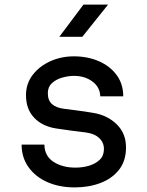

<svg xmlns="http://www.w3.org/2000/svg" viewBox="-20 -805 640 835"><path d="M305 10Q238 10 186 -13Q134 -36 104 -78Q74 -120 74 -176H173Q174 -126 213 -101Q252 -76 308 -76Q340 -76 368 -84.5Q396 -93 414 -110.5Q432 -128 432 -157Q432 -185 411.5 -204.5Q391 -224 353 -229Q322 -233 289.5 -237Q257 -241 226 -246Q165 -255 129 -292.5Q93 -330 93 -391Q93 -441 122 -479Q151 -517 198.5 -538.5Q246 -560 301 -560Q361 -560 409.5 -539Q458 -518 487 -479Q516 -440 516 -386H416Q415 -426 382 -450.5Q349 -475 302 -475Q277 -475 250.5 -467.5Q224 -460 206 -443.5Q188 -427 188 -400Q188 -368 206.5 -352Q225 -336 258 -332Q279 -329 312 -325Q345 -321 386 -314Q447 -304 487.5 -264.5Q528 -225 528 -164Q528 -105 497.5 -66.5Q467 -28 416.5 -9Q366 10 305 10ZM238 -645 343 -785H450L338 -645Z"/></svg>

Font: Tiny Medium
Style: Regular
Weight: 500
Monospace: yes
Designer: Philipp Nurullin, Konstantin Bulenkov
Foundry: JetBrains
Version: Version 2.251; ttfautohint (v1.8.4.7-5d5b)